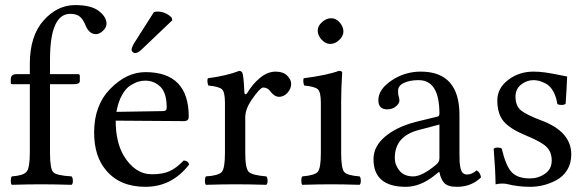

<svg xmlns="http://www.w3.org/2000/svg" viewBox="-20 -718 2285 748"><path d="M174.8 -122.1Q174.8 -60.1 187.5 -47.1Q200.2 -34.2 258.8 -30.8Q263.7 -25.9 263.9 -13.9Q264.2 -2 258.8 2Q189 0 136.2 0Q96.2 0 25.9 2Q22 -2 22 -13.9Q22 -25.9 25.9 -30.8Q69.8 -33.7 83 -48.3Q96.2 -63 96.2 -122.1V-390.1H26.9Q22 -390.1 22 -396V-409.2Q22 -429.2 44.9 -429.2H96.2V-469.2Q96.2 -578.1 149.7 -638.2Q203.1 -698.2 272.9 -698.2Q333 -698.2 362.8 -676.8Q395 -652.8 395 -626Q395 -610.8 381.1 -597.9Q367.2 -585 354 -585Q328.1 -585 314 -617.2Q304.2 -643.1 290.5 -653.6Q276.9 -664.1 253.9 -664.1Q174.8 -664.1 174.8 -485.8V-429.2H283.2Q291 -429.2 291 -422.9V-402.8Q291 -389.6 268.1 -390.1H174.8Z M579.6 -670.9Q585.4 -672.9 593.8 -672.9Q624.5 -672.9 648.4 -649.9L651.4 -639.2L536.6 -529.8Q517.6 -510.7 506.3 -511.2Q501.5 -511.2 497.1 -515.1Q492.7 -519 492.7 -523.9Q492.7 -533.7 503.9 -551.8ZM433.6 -282.2 614.7 -285.2Q629.9 -285.2 629.4 -298.8Q629.4 -356 605 -379.9Q580.6 -403.8 546.4 -403.8Q533.2 -403.8 520.5 -400.4Q507.8 -397 489.3 -386Q470.7 -375 455.6 -348.1Q440.4 -321.3 433.6 -282.2ZM695.8 -92.8Q712.9 -91.8 716.8 -77.1Q649.9 9.8 546.4 9.8Q447.3 9.8 393.6 -54.2Q346.7 -108.4 346.7 -202.1Q346.7 -308.1 410.2 -372.6Q473.6 -437 546.4 -437Q715.3 -437 715.3 -263.2Q715.3 -246.1 696.8 -246.1L430.7 -248Q430.7 -164.1 462.4 -110.8Q506.3 -39.1 571.8 -39.1Q613.8 -39.1 640.4 -51Q667 -63 695.8 -92.8Z M932.1 -357.9Q932.1 -353 935.3 -351.1Q938.5 -349.1 943.4 -356Q963.4 -390.1 992.9 -414.6Q1022.5 -439 1054.2 -439Q1083 -439 1098.6 -423.6Q1114.3 -408.2 1114.3 -391.1Q1114.3 -372.1 1099.9 -356.4Q1085.4 -340.8 1067.4 -340.8Q1048.8 -340.8 1031.2 -364.3Q1021.5 -377 1005.4 -377Q993.2 -377 959.5 -328.1Q935.5 -292 935.5 -261.2V-122.1Q935.5 -62 949 -48.6Q962.4 -35.2 1017.6 -30.8Q1022.5 -25.9 1022.5 -13.9Q1022.5 -2 1017.6 2Q947.8 0 896.5 0Q852.5 0 782.2 2Q778.3 -2 778.3 -13.9Q778.3 -25.9 782.2 -30.8Q831.1 -33.7 843.8 -47.9Q856.4 -62 856.4 -122.1V-316.9Q856.4 -358.9 845 -369.9Q833.5 -380.9 791.5 -384.8Q785.6 -401.9 789.6 -413.1Q863.8 -422.9 912.1 -441.9Q919.9 -441.9 924.3 -434.1Q929.2 -421.9 932.1 -357.9Z M1217.8 -599.1Q1217.8 -617.2 1234.9 -632.1Q1252 -647 1270 -647Q1289.1 -647 1303.5 -630.4Q1317.9 -613.8 1317.9 -595.2Q1317.9 -578.1 1302 -562.5Q1286.1 -546.9 1266.1 -546.9Q1248 -546.9 1232.9 -563.5Q1217.8 -580.1 1217.8 -599.1ZM1309.1 -122.1Q1309.1 -62 1321 -48.1Q1333 -34.2 1380.9 -30.8Q1385.7 -25.9 1385.7 -13.9Q1385.7 -2 1380.9 2Q1314.9 0 1270 0Q1224.1 0 1157.7 2Q1153.8 -2 1153.8 -13.9Q1153.8 -25.9 1157.7 -30.8Q1205.6 -34.7 1217.8 -48.3Q1230 -62 1230 -122.1V-316.9Q1230 -358.9 1218.5 -369.9Q1207 -380.9 1165 -384.8Q1159.2 -401.9 1163.1 -413.1Q1255.9 -425.3 1299.8 -441.9Q1313 -441.9 1313 -435.1Q1309.1 -371.1 1309.1 -321.3Z M1691.9 -232.9 1612.8 -211.9Q1517.6 -188 1518.1 -102.1Q1518.1 -75.2 1536.4 -53Q1554.7 -30.8 1589.8 -30.8Q1624 -30.8 1677.7 -75.2Q1691.9 -86.4 1691.9 -101.1ZM1691.9 -47.9H1689.9L1669.9 -32.2Q1615.7 9.8 1561 9.8Q1435.1 9.8 1435.1 -98.1Q1435.1 -147.9 1480.5 -186Q1525.9 -224.1 1600.1 -243.2L1686 -264.2Q1691.9 -266.1 1691.9 -275.9Q1691.9 -405.8 1610.8 -405.8Q1577.6 -405.8 1554.2 -395.3Q1530.8 -384.8 1530.8 -363.8Q1530.8 -349.6 1532.7 -344.2Q1535.6 -338.4 1536.1 -326.2Q1536.1 -314.9 1522.5 -303.5Q1508.8 -292 1488.8 -292Q1453.6 -292 1454.1 -328.1Q1454.1 -370.1 1505.6 -404.5Q1557.1 -439 1619.1 -439Q1770 -439 1770 -270V-123Q1770 -102.1 1770.5 -90.1Q1771 -78.1 1773.9 -64Q1776.9 -49.8 1783.4 -43.9Q1790 -38.1 1799.8 -38.1Q1817.9 -38.1 1836.9 -54.2Q1851.1 -46.4 1854 -26.9Q1815.9 10.3 1758.8 9.8Q1724.6 9.8 1710.7 -5.1Q1696.8 -20 1691.9 -47.9Z M1903.3 -138.2Q1908.2 -143.1 1918.9 -143.1Q1929.7 -143.1 1934.6 -139.2Q1950.7 -71.3 1973.6 -47.1Q1996.6 -22.9 2044.4 -22.9Q2076.7 -22.9 2103 -41Q2129.4 -59.1 2129.4 -92.8Q2129.4 -126 2108.9 -146Q2088.4 -166 2027.3 -190.9Q1967.3 -215.8 1942.4 -244.9Q1917.5 -273.9 1917.5 -327.1Q1917.5 -374 1959.5 -406.5Q2001.5 -439 2058.6 -439Q2081.5 -439 2105.5 -435.5Q2129.4 -432.1 2156 -426.5Q2182.6 -420.9 2189.5 -419.9Q2187.5 -366.7 2183.6 -314Q2178.7 -309.1 2167.5 -309.1Q2156.2 -309.1 2151.4 -313Q2146.5 -342.8 2135 -362.8Q2123.5 -382.8 2107.9 -391.4Q2092.3 -399.9 2080.8 -402.8Q2069.3 -405.8 2058.6 -405.8Q2031.7 -405.8 2010 -388.4Q1988.3 -371.1 1988.3 -341.8Q1988.3 -304.2 2011 -286.9Q2033.7 -269.5 2088.4 -249Q2205.6 -205.6 2205.6 -116.2Q2205.6 -81.1 2189 -54.9Q2172.4 -28.8 2146.5 -15.4Q2120.6 -2 2095.5 3.9Q2070.3 9.8 2046.4 9.8Q1997.6 9.8 1955.6 -1Q1948.7 -2.9 1935.5 -2.9Q1925.8 -2.9 1910.6 0Q1910.2 -52.2 1903.3 -138.2Z"/></svg>

Font: Linux Libertine O
Style: Regular
Weight: 400
Designer: Philipp H. Poll
Foundry: Philipp H. Poll
Version: Version 5.3.0